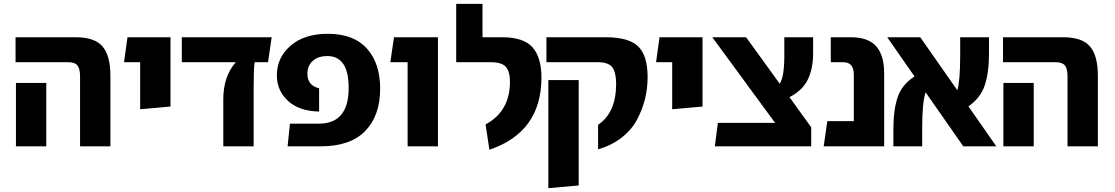

<svg xmlns="http://www.w3.org/2000/svg" viewBox="-20 -762 5805 1000"><path d="M397 0V-364Q397 -404 383.5 -421Q370 -438 335 -438H61V-568H374Q474 -568 514.5 -519.5Q555 -471 555 -369V0ZM63 0V-330H221V0Z M710 -193V-438H626L644 -568H868V-207Z M1395 -568 1376 -438H1306Q1301 -404 1301 -298V0H1143V-245Q1143 -364 1208 -438H927V-568Z M1478 0 1490 -118H1641Q1796 -118 1796 -304Q1796 -470 1685 -470Q1636 -470 1608.5 -444.5Q1581 -419 1581 -378Q1581 -317 1642 -302V-181Q1538 -183 1480 -236.5Q1422 -290 1422 -370Q1422 -462 1493.5 -524Q1565 -586 1687 -586Q1822 -586 1891 -509Q1960 -432 1960 -301Q1960 -160 1882.5 -80Q1805 0 1652 0Z M2103 0V-438H2013L2032 -568H2261V0Z M2529 18 2509 -114Q2636 -182 2636 -336Q2636 -389 2615 -413.5Q2594 -438 2535 -438H2356V-742H2493V-568H2596Q2707 -568 2753.5 -515.5Q2800 -463 2800 -358Q2800 -74 2529 18Z M3095 16V-112Q3189 -175 3189 -325Q3189 -384 3169.5 -411Q3150 -438 3093 -438H2826V-568H3136Q3255 -568 3304 -520Q3353 -472 3353 -361Q3353 -301 3339 -245Q3325 -189 3296.5 -136.5Q3268 -84 3216 -44Q3164 -4 3095 16ZM2836 218V-345H2994V204Z M3481 -193V-438H3397L3415 -568H3639V-207Z M4215 -485Q4215 -405 4187.5 -348Q4160 -291 4092 -256L4205 -99V0H3703L3719 -122H4017L3690 -568H3866L4041 -326Q4065 -361 4065 -473V-568H4215Z M4411 -568Q4502 -568 4543.5 -521Q4585 -474 4585 -380V0H4270L4289 -131H4427V-371Q4427 -406 4413.5 -422Q4400 -438 4369 -438H4307V-568Z M5169 0H4997L4801 -281Q4783 -229 4783 -95V0H4633V-88Q4633 -189 4655 -255Q4677 -321 4743 -364L4601 -568H4773L4966 -292Q4981 -340 4981 -475V-568H5131V-483Q5131 -384 5109 -318Q5087 -252 5024 -208Z M5540 0V-364Q5540 -404 5526.5 -421Q5513 -438 5478 -438H5204V-568H5517Q5617 -568 5657.5 -519.5Q5698 -471 5698 -369V0ZM5206 0V-330H5364V0Z"/></svg>

Font: FiraGO
Style: Bold
Weight: 700
Designer: bBox Type
Foundry: bBox Type GmbH
Version: Version 1.001;PS 001.001;hotconv 1.0.88;makeotf.lib2.5.64775